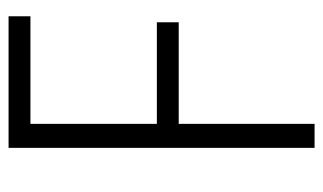

<svg xmlns="http://www.w3.org/2000/svg" viewBox="-173 -581 754 448"><g transform="rotate(-90 204.0 -357.0)"><path d="M139 0H83V-714H390V-663H139V-368H376V-317H139Z"/></g></svg>

Font: Noto Sans Ethiopic Condensed Light
Style: Regular
Weight: 300
Width: 3
Designer: Monotype Design Team
Foundry: Monotype Imaging Inc.
Version: Version 2.102; ttfautohint (v1.8.4.7-5d5b)